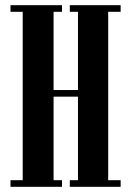

<svg xmlns="http://www.w3.org/2000/svg" viewBox="-20 -720 505 740"><path d="M20.5 0V-25.5H67.5V-674.5H20.5V-700H219V-674.5H186.5V-373H280.5V-674.5H249V-700H445V-674.5H397V-25.5H445V0H249V-25.5H280.5V-347.5H186.5V-25.5H219V0Z"/></svg>

Font: Imbue 50pt
Style: Bold
Weight: 700
Designer: Tyler Finck
Foundry: Etcetera Type Company
Version: Version 1.102; ttfautohint (v1.8.3)